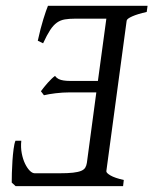

<svg xmlns="http://www.w3.org/2000/svg" viewBox="-20 -635 523 655"><path d="M119.6 -323.7Q124.5 -330.6 130.6 -338.1Q136.7 -345.7 143.1 -352.8Q149.4 -359.9 155.8 -366Q162.1 -372.1 167.5 -376Q173.3 -368.7 180.4 -365.2Q187.5 -361.8 197.3 -360.4Q207 -358.9 220.2 -358.9H314L342.8 -571.3H235.8Q215.8 -571.3 201.2 -568.8Q186.5 -566.4 174.3 -557.9Q162.1 -549.3 151.1 -532.5Q140.1 -515.6 127 -487.3L108.9 -496.1Q118.2 -538.6 127.9 -569.8Q137.7 -601.1 143.6 -615.2H483.4L480.5 -594.2Q449.7 -587.4 431.4 -579.3Q413.1 -571.3 412.1 -564.5L342.8 -51.3Q341.8 -45.4 356.7 -36.6Q371.6 -27.8 402.3 -21L399.9 0H33.2L20 -12.2Q20 -24.4 20.5 -44.9Q21 -65.4 22.5 -86.7Q23.9 -107.9 26.4 -126.7Q28.8 -145.5 32.7 -154.8H52.7Q50.3 -132.3 54.2 -112.1Q58.1 -91.8 65.4 -76.7Q72.8 -61.5 81.5 -52.7Q90.3 -43.9 98.6 -43.9H183.1Q211.4 -43.9 229 -45.9Q246.6 -47.9 256.6 -52Q266.6 -56.2 270.8 -63Q274.9 -69.8 276.4 -79.6L308.6 -319.8H216.3Q206.1 -319.8 193.8 -319.1Q181.6 -318.4 169.9 -316.9Q158.2 -315.4 147.7 -313.7Q137.2 -312 129.9 -310.1Z"/></svg>

Font: Gentium Plus Afr
Style: Italic
Weight: 400
Italic angle: -8°
Designer: J. Victor Gaultney, Annie Olsen, Iska Routamaa, Becca Hirsbrunner
Foundry: SIL International
Version: Version 5.000